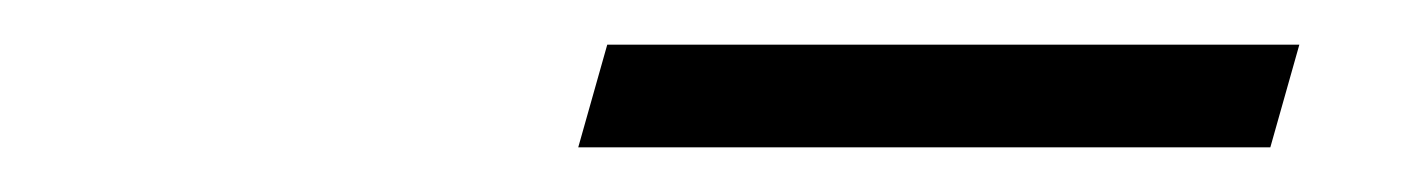

<svg xmlns="http://www.w3.org/2000/svg" viewBox="-20 -663 630 86"><path d="M562 -643 549 -597H239L252 -643Z"/></svg>

Font: Nyght Serif Dark Italic
Style: Regular
Weight: 800
Italic angle: -16°
Designer: Maksym Kobuzan
Version: Version 0.400